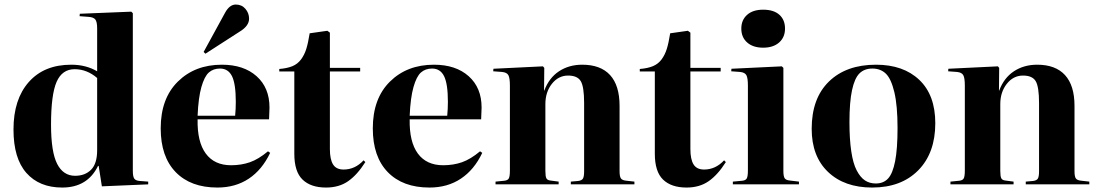

<svg xmlns="http://www.w3.org/2000/svg" viewBox="-20 -820 4883 854"><path d="M256.8 14.2Q154.8 14.2 97.4 -50.8Q40 -115.7 40 -244.1Q40 -378.4 108.2 -455.3Q176.3 -532.2 296.9 -532.2Q362.3 -532.2 412.1 -502.9V-693.8Q412.1 -722.7 404.1 -733.2Q396 -743.7 373 -745.1L334 -748L335 -758.8L564 -768.1L570.8 -761.2V-60.1Q570.8 -35.2 576.9 -25.9Q583 -16.6 601.1 -15.1L639.2 -12.2V0L433.1 8.8L418.9 -82H416Q369.1 14.2 256.8 14.2ZM314 -38.1Q358.4 -38.1 385.3 -65.2Q412.1 -92.3 412.1 -151.9V-473.1Q366.7 -512.2 312 -512.2Q256.3 -512.2 231.7 -455.8Q207 -399.4 207 -265.1Q207 -144.5 234.1 -91.3Q261.2 -38.1 314 -38.1Z M893.6 -581.1 885.7 -588.9 981 -763.2Q1001 -799.8 1028.8 -799.8Q1055.2 -799.8 1071.5 -780.8Q1087.9 -761.7 1087.9 -736.8Q1087.9 -704.6 1045.9 -679.2ZM946.8 14.2Q828.1 14.2 761.5 -54.4Q694.8 -123 694.8 -249Q694.8 -381.8 771 -457Q847.2 -532.2 966.8 -532.2Q1064 -532.2 1121.3 -481Q1178.7 -429.7 1178.7 -341.8Q1178.7 -329.1 1176.8 -289.1H858.9Q856.9 -189 895.3 -137Q933.6 -85 1007.8 -85Q1053.2 -85 1091.6 -98.4Q1129.9 -111.8 1171.9 -147L1181.6 -140.1Q1146 -64.9 1086.7 -25.4Q1027.3 14.2 946.8 14.2ZM858.9 -305.2H1025.9Q1028.8 -335.4 1028.8 -367.2Q1028.8 -446.8 1012 -481Q995.1 -515.1 958.5 -515.1Q928.7 -515.1 908.9 -497.6Q889.2 -480 875.7 -432.6Q862.3 -385.3 858.9 -305.2Z M1430.2 14.2Q1362.3 14.2 1325.7 -21.2Q1289.1 -56.6 1289.1 -136.2V-502H1222.2V-513.2Q1257.3 -516.1 1280.5 -525.6Q1303.7 -535.2 1318.8 -555.4Q1334 -575.7 1342.3 -602.3Q1350.6 -628.9 1357.4 -671.9L1436 -683.1L1447.3 -674.8V-518.1H1582V-502H1447.3V-157.2Q1447.3 -111.3 1461.4 -88.6Q1475.6 -65.9 1508.3 -65.9Q1559.1 -65.9 1597.2 -106.9L1605 -99.1Q1568.8 -42 1528.3 -13.9Q1487.8 14.2 1430.2 14.2Z M1890.1 14.2Q1771.5 14.2 1704.8 -54.4Q1638.2 -123 1638.2 -249Q1638.2 -381.8 1714.4 -457Q1790.5 -532.2 1910.2 -532.2Q2007.3 -532.2 2064.7 -481Q2122.1 -429.7 2122.1 -341.8Q2122.1 -329.1 2120.1 -289.1H1802.2Q1800.3 -189 1838.6 -137Q1877 -85 1951.2 -85Q1996.6 -85 2034.9 -98.4Q2073.2 -111.8 2115.2 -147L2125 -140.1Q2089.4 -64.9 2030 -25.4Q1970.7 14.2 1890.1 14.2ZM1802.2 -305.2H1969.2Q1972.2 -335.4 1972.2 -367.2Q1972.2 -446.8 1955.3 -481Q1938.5 -515.1 1901.9 -515.1Q1872.1 -515.1 1852.3 -497.6Q1832.5 -480 1819.1 -432.6Q1805.7 -385.3 1802.2 -305.2Z M2184.1 0V-12.2L2223.1 -16.1Q2238.3 -17.6 2243.2 -26.6Q2248 -35.6 2248 -62V-439.9Q2248 -473.1 2241.2 -485.6Q2234.4 -498 2212.9 -500L2173.8 -502.9L2174.8 -514.2L2395 -524.9L2400.9 -518.1L2399.9 -417H2400.9Q2421.9 -473.6 2466.3 -502.9Q2510.7 -532.2 2569.8 -532.2Q2651.4 -532.2 2693.6 -486.1Q2735.8 -439.9 2735.8 -349.1V-58.1Q2735.8 -34.2 2742.2 -25.9Q2748.5 -17.6 2767.1 -16.1L2801.8 -12.2V0H2519V-12.2L2551.8 -15.1Q2567.9 -17.1 2573 -25.9Q2578.1 -34.7 2578.1 -58.1V-361.8Q2578.1 -434.1 2563.2 -459Q2548.3 -483.9 2506.8 -483.9Q2463.9 -483.9 2434.8 -447.3Q2405.8 -410.6 2405.8 -356.9V-60.1Q2405.8 -35.6 2410.2 -27.1Q2414.6 -18.6 2427.7 -17.1L2464.8 -12.2V0Z M3033.7 14.2Q2965.8 14.2 2929.2 -21.2Q2892.6 -56.6 2892.6 -136.2V-502H2825.7V-513.2Q2860.8 -516.1 2884 -525.6Q2907.2 -535.2 2922.4 -555.4Q2937.5 -575.7 2945.8 -602.3Q2954.1 -628.9 2960.9 -671.9L3039.6 -683.1L3050.8 -674.8V-518.1H3185.5V-502H3050.8V-157.2Q3050.8 -111.3 3064.9 -88.6Q3079.1 -65.9 3111.8 -65.9Q3162.6 -65.9 3200.7 -106.9L3208.5 -99.1Q3172.4 -42 3131.8 -13.9Q3091.3 14.2 3033.7 14.2Z M3277.3 -692.9Q3277.3 -731 3303 -753.9Q3328.6 -776.9 3374.5 -776.9Q3421.4 -776.9 3446.5 -754.4Q3471.7 -731.9 3471.7 -692.9Q3471.7 -654.3 3445.6 -631.1Q3419.4 -607.9 3374.5 -607.9Q3329.6 -607.9 3303.5 -630.9Q3277.3 -653.8 3277.3 -692.9ZM3239.7 0V-12.2L3281.7 -16.1Q3296.9 -17.6 3301.8 -26.9Q3306.6 -36.1 3306.6 -62V-439.9Q3306.6 -473.1 3299.8 -485.6Q3293 -498 3271.5 -500L3232.4 -502.9L3233.4 -514.2L3457.5 -524.9L3464.4 -518.1V-60.1Q3464.4 -35.6 3470.2 -27.1Q3476.1 -18.6 3492.7 -17.1L3533.7 -12.2V0Z M3859.4 14.2Q3735.8 14.2 3663.1 -55.2Q3590.3 -124.5 3590.3 -247.1Q3590.3 -382.8 3667.2 -457.5Q3744.1 -532.2 3876.5 -532.2Q3998 -532.2 4069.1 -464.6Q4140.1 -397 4140.1 -272Q4140.1 -139.6 4064.5 -62.7Q3988.8 14.2 3859.4 14.2ZM3875.5 -3.9Q3909.7 -3.9 3930.2 -26.1Q3950.7 -48.3 3961.4 -102.8Q3972.2 -157.2 3972.2 -251Q3972.2 -350.1 3958 -409.9Q3943.8 -469.7 3920.2 -492.4Q3896.5 -515.1 3860.4 -515.1Q3824.7 -515.1 3803 -493.7Q3781.2 -472.2 3769.8 -419.2Q3758.3 -366.2 3758.3 -276.9Q3758.3 -200.7 3766.4 -146.7Q3774.4 -92.8 3790.5 -62Q3806.6 -31.2 3827.1 -17.6Q3847.7 -3.9 3875.5 -3.9Z M4207.5 0V-12.2L4246.6 -16.1Q4261.7 -17.6 4266.6 -26.6Q4271.5 -35.6 4271.5 -62V-439.9Q4271.5 -473.1 4264.6 -485.6Q4257.8 -498 4236.3 -500L4197.3 -502.9L4198.2 -514.2L4418.5 -524.9L4424.3 -518.1L4423.3 -417H4424.3Q4445.3 -473.6 4489.7 -502.9Q4534.2 -532.2 4593.3 -532.2Q4674.8 -532.2 4717 -486.1Q4759.3 -439.9 4759.3 -349.1V-58.1Q4759.3 -34.2 4765.6 -25.9Q4772 -17.6 4790.5 -16.1L4825.2 -12.2V0H4542.5V-12.2L4575.2 -15.1Q4591.3 -17.1 4596.4 -25.9Q4601.6 -34.7 4601.6 -58.1V-361.8Q4601.6 -434.1 4586.7 -459Q4571.8 -483.9 4530.3 -483.9Q4487.3 -483.9 4458.3 -447.3Q4429.2 -410.6 4429.2 -356.9V-60.1Q4429.2 -35.6 4433.6 -27.1Q4438 -18.6 4451.2 -17.1L4488.3 -12.2V0Z"/></svg>

Font: Display Regular
Style: Bold
Weight: 700
Designer: Latin by Veronika Burian and Jose Scaglione. Greek by Irene Vlachou. Cyrillic by Vera Evstafieva.
Foundry: TypeTogether
Version: Version 3.002